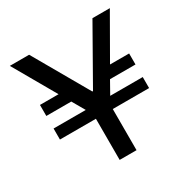

<svg xmlns="http://www.w3.org/2000/svg" viewBox="-156 -826 947 966"><g transform="rotate(-30 317.0 -343.0)"><path d="M466 -440H577V-376H429L388 -303H577V-239H366V0H268V-239H59V-303H246L204 -376H59V-440H167L26 -686H138L321 -367H325L506 -686H607Z"/></g></svg>

Font: Chivo
Style: Regular
Weight: 400
Designer: Hector Gatti
Foundry: Omnibus-Type
Version: Version 1.003